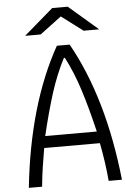

<svg xmlns="http://www.w3.org/2000/svg" viewBox="-71 -1216 825 1265"><g transform="rotate(-5 341.5 -583.5)"><path d="M323.6 -1166.7H426.4L619.8 -1000H516.9L375 -1106.8L233.1 -1000H130.2ZM67.1 0Q125 -545.6 332.7 -916.7H417.3Q625 -545.6 682.9 0H595.1Q585.3 -117.8 559.2 -252.6H190.8Q187.5 -232.4 181 -193Q174.5 -153.6 170.6 -128.3Q166.7 -102.9 162.1 -67.1Q157.6 -31.2 154.9 0ZM545.6 -330.7Q507.8 -490.2 469.4 -610.7Q431 -731.1 378.3 -832.7H371.7Q319 -731.1 280.6 -610.7Q242.2 -490.2 204.4 -330.7Z"/></g></svg>

Font: Monoid
Style: Regular
Weight: 400
Width: 4
Monospace: yes
Designer: Andreas Larsen (@larsenwork)
Version: Version 0.61